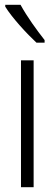

<svg xmlns="http://www.w3.org/2000/svg" viewBox="-20 -836 229 805"><path d="M66 -816H2V-808C31 -761 94 -693 133 -657H167V-668C134 -710 94 -765 66 -816ZM121 -51V-583H68V-51Z"/></svg>

Font: Noto Sans Tamil UI ExtraCondensed Light
Style: Regular
Weight: 300
Width: 2
Designer: Jelle Bosma - Monotype Design Team
Foundry: Monotype Imaging Inc.
Version: Version 2.004